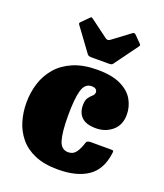

<svg xmlns="http://www.w3.org/2000/svg" viewBox="-147 -885 857 1002"><g transform="rotate(20 282.0 -383.5)"><path d="M20 -252.5Q20 -309 36.2 -360.5Q52.5 -412 87.5 -452.5Q122.5 -493 178 -516.5Q233.5 -540 311.5 -540Q392.5 -540 441.5 -516Q490.5 -492 512.2 -453.8Q534 -415.5 534 -372Q534 -313.5 496 -281.8Q458 -250 406 -250Q352 -250 326.8 -274Q301.5 -298 301.5 -340.5Q301.5 -368.5 311.8 -382.5Q322 -396.5 332.2 -405.2Q342.5 -414 342.5 -426Q342.5 -436 334.8 -442.5Q327 -449 311.5 -449Q274 -449 260.8 -403.2Q247.5 -357.5 247.5 -262.5Q247.5 -171.5 260.8 -127.2Q274 -83 312.5 -83Q340 -83 355.5 -104.2Q371 -125.5 381.5 -160.5Q385 -173 406 -173H516.5Q529.5 -173 531.5 -170.5Q533.5 -168 532 -157.5Q520 -63.5 458.5 -21.8Q397 20 293 20Q216.5 20 164.2 -2.5Q112 -25 80.2 -63.8Q48.5 -102.5 34.2 -151.2Q20 -200 20 -252.5ZM235 -598.5 139 -729.5Q133.5 -735 143 -744.5L180 -781.5Q185.5 -787 187.5 -786.8Q189.5 -786.5 196 -782L293.5 -709.5Q306.5 -700 318.5 -709L417 -782.5Q425.5 -789 435 -779.5L469.5 -744.5Q475 -739 475.2 -736.5Q475.5 -734 471 -727.5L377 -598.5Q373 -592.5 367.2 -591.2Q361.5 -590 350.5 -590H258Q241 -590 235 -598.5Z"/></g></svg>

Font: Besley* Narrow Fatface
Style: Regular
Weight: 900
Width: 4
Designer: Owen Earl
Foundry: indestructible type*
Version: Version 3.000; ttfautohint (v1.8.3)